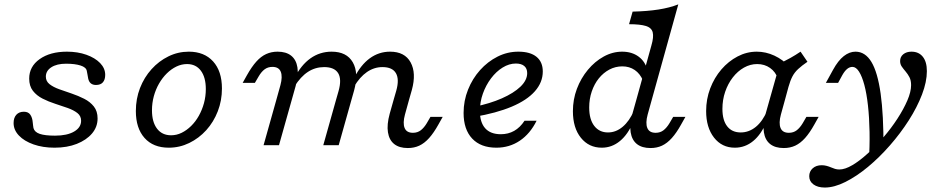

<svg xmlns="http://www.w3.org/2000/svg" viewBox="-20 -661 4298 874"><path d="M228.2 11.3Q175 11.3 132.7 -3.6Q90.3 -18.5 66.1 -44Q41.9 -69.4 41.9 -100.8Q41.9 -125 54.4 -138.7Q66.9 -152.4 88.7 -152.4Q108.9 -152.4 118.1 -138.7Q127.4 -125 129 -104Q129.8 -97.6 130.6 -89.9Q131.5 -82.3 132.3 -78.2Q137.1 -59.7 160.9 -51.6Q184.7 -43.5 230.6 -43.5Q285.5 -43.5 317.3 -62.1Q349.2 -80.6 349.2 -111.3Q349.2 -133.1 332.3 -146.4Q315.3 -159.7 288.3 -169.4Q261.3 -179 231 -188.7Q200.8 -198.4 173.8 -212.1Q146.8 -225.8 129.8 -247.6Q112.9 -269.4 112.9 -303.2Q112.9 -358.1 160.5 -391.9Q208.1 -425.8 284.7 -425.8Q333.9 -425.8 373.4 -411.7Q412.9 -397.6 435.9 -373.8Q458.9 -350 458.9 -320.2Q458.9 -298.4 448.4 -286.3Q437.9 -274.2 416.9 -274.2Q402.4 -274.2 393.5 -281.5Q384.7 -288.7 381.5 -303.2Q379 -314.5 378.2 -321.8Q377.4 -329 375 -338.7Q371.8 -354.8 346.4 -362.9Q321 -371 280.6 -371Q238.7 -371 213.7 -354.8Q188.7 -338.7 188.7 -312.1Q188.7 -291.1 205.6 -277.8Q222.6 -264.5 249.6 -254.8Q276.6 -245.2 306.5 -235.1Q336.3 -225 363.3 -211.3Q390.3 -197.6 407.3 -176.2Q424.2 -154.8 424.2 -121.8Q424.2 -83.1 398.8 -53.2Q373.4 -23.4 329.4 -6Q285.5 11.3 228.2 11.3Z M748.4 11.3Q677.4 11.3 637.9 -33.1Q598.4 -77.4 598.4 -155.6Q598.4 -211.3 617.3 -260.1Q636.3 -308.9 669.8 -346Q703.2 -383.1 746.8 -404.4Q790.3 -425.8 839.5 -425.8Q909.7 -425.8 950 -381.5Q990.3 -337.1 990.3 -258.1Q990.3 -203.2 971.4 -154.4Q952.4 -105.6 919 -68.5Q885.5 -31.5 841.5 -10.1Q797.6 11.3 748.4 11.3ZM758.9 -45.2Q783.9 -45.2 806.9 -56.5Q829.8 -67.7 850 -87.5Q870.2 -107.3 885.1 -133.9Q900 -160.5 908.5 -191.5Q916.9 -222.6 916.9 -255.6Q916.9 -308.9 894.4 -339.1Q871.8 -369.4 831.5 -369.4Q806.5 -369.4 783.1 -358.1Q759.7 -346.8 739.5 -327Q719.4 -307.3 704 -280.6Q688.7 -254 680.2 -223Q671.8 -191.9 671.8 -158.9Q671.8 -105.6 694.8 -75.4Q717.7 -45.2 758.9 -45.2Z M1509.7 -206.5 1521 -246Q1536.3 -300 1519.4 -327.8Q1502.4 -355.6 1455.6 -355.6Q1415.3 -355.6 1381.9 -333.9Q1348.4 -312.1 1320.2 -266.9V-305.6Q1350.8 -365.3 1393.5 -395.6Q1436.3 -425.8 1489.5 -425.8Q1558.1 -425.8 1585.9 -377.4Q1613.7 -329 1591.9 -249.2L1579.8 -206.5ZM1771.8 -206.5 1783.9 -248.4Q1798.4 -300 1782.3 -327.8Q1766.1 -355.6 1721 -355.6Q1683.1 -355.6 1650.4 -333.1Q1617.7 -310.5 1591.9 -266.9V-305.6Q1621.8 -365.3 1663.3 -395.6Q1704.8 -425.8 1755.6 -425.8Q1822.6 -425.8 1849.2 -377Q1875.8 -328.2 1854.8 -251.6L1841.9 -206.5ZM1237.9 -206.5 1256.5 -273.4Q1266.9 -312.1 1258.1 -334.3Q1249.2 -356.5 1220.2 -356.5Q1199.2 -356.5 1184.3 -345.2Q1169.4 -333.9 1157.3 -312.9L1140.3 -283.9H1084.7L1104 -318.5Q1125.8 -357.3 1146.8 -380.6Q1167.7 -404 1191.5 -414.9Q1215.3 -425.8 1243.5 -425.8Q1282.3 -425.8 1305.2 -407.7Q1328.2 -389.5 1333.9 -354.4Q1339.5 -319.4 1325.8 -269.4L1308.1 -206.5ZM1179.8 0 1237.9 -206.5H1308.1L1250 0ZM1451.6 0 1509.7 -206.5H1579.8L1521.8 0ZM1823.4 -139.5Q1812.9 -100.8 1821.8 -78.6Q1830.6 -56.5 1859.7 -56.5Q1880.6 -56.5 1895.6 -68.1Q1910.5 -79.8 1922.6 -100L1939.5 -129H1995.2L1975.8 -94.4Q1954.8 -56.5 1933.5 -32.7Q1912.1 -8.9 1888.7 2Q1865.3 12.9 1836.3 12.9Q1797.6 12.9 1774.6 -5.2Q1751.6 -23.4 1746 -58.5Q1740.3 -93.5 1754 -143.5L1771.8 -206.5H1841.9Z M2239.5 11.3Q2168.5 11.3 2129.4 -30.2Q2090.3 -71.8 2090.3 -146.8Q2090.3 -202.4 2110.5 -252.8Q2130.6 -303.2 2165.3 -341.9Q2200 -380.6 2244.8 -403.2Q2289.5 -425.8 2339.5 -425.8Q2393.5 -425.8 2422.2 -402.4Q2450.8 -379 2450.8 -335.5Q2450.8 -286.3 2414.9 -245.6Q2379 -204.8 2309.3 -175.4Q2239.5 -146 2138.7 -129L2139.5 -175Q2210.5 -189.5 2264.5 -213.3Q2318.5 -237.1 2349.2 -266.5Q2379.8 -296 2379.8 -328.2Q2379.8 -349.2 2366.5 -360.5Q2353.2 -371.8 2328.2 -371.8Q2297.6 -371.8 2268.1 -353.6Q2238.7 -335.5 2215.3 -304.4Q2191.9 -273.4 2178.2 -235.1Q2164.5 -196.8 2164.5 -155.6Q2164.5 -104 2188.7 -77Q2212.9 -50 2259.7 -50Q2293.5 -50 2320.6 -65.3Q2347.6 -80.6 2367.7 -111.3H2422.6Q2393.5 -52.4 2346.4 -20.6Q2299.2 11.3 2239.5 11.3Z M2719.4 11.3Q2660.5 11.3 2624.2 -33.9Q2587.9 -79 2587.9 -154.8Q2587.9 -208.1 2606 -256.5Q2624.2 -304.8 2656 -343.1Q2687.9 -381.5 2728.2 -403.6Q2768.5 -425.8 2812.1 -425.8Q2856.5 -425.8 2887.1 -403.2Q2917.7 -380.6 2927.4 -340.3L2906.5 -295.2Q2893.5 -325.8 2869.4 -342.3Q2845.2 -358.9 2812.9 -358.9Q2781.5 -358.9 2754 -344.4Q2726.6 -329.8 2706 -304.4Q2685.5 -279 2673.8 -244.8Q2662.1 -210.5 2662.1 -171.8Q2662.1 -117.7 2685.1 -87.9Q2708.1 -58.1 2747.6 -58.1Q2783.9 -58.1 2814.5 -83.9Q2845.2 -109.7 2865.3 -156.5L2862.1 -105.6Q2838.7 -49.2 2802 -19Q2765.3 11.3 2719.4 11.3ZM2876.6 -206.5 2945.2 -454Q2956.5 -492.7 2951.2 -513.7Q2946 -534.7 2920.2 -542.7Q2894.4 -550.8 2843.5 -550.8L2859.7 -608.1Q2926.6 -609.7 2977.8 -617.7Q3029 -625.8 3067.7 -641.1L2946.8 -206.5ZM2928.2 -139.5Q2917.7 -100.8 2926.6 -78.6Q2935.5 -56.5 2964.5 -56.5Q2985.5 -56.5 3000.4 -68.1Q3015.3 -79.8 3027.4 -100L3044.4 -129H3100L3080.6 -94.4Q3059.7 -56.5 3038.3 -32.7Q3016.9 -8.9 2993.5 2Q2970.2 12.9 2941.1 12.9Q2902.4 12.9 2879.4 -5.2Q2856.5 -23.4 2850.8 -58.5Q2845.2 -93.5 2858.9 -143.5L2876.6 -206.5H2946.8Z M3325 11.3Q3266.1 11.3 3230.2 -34.7Q3194.4 -80.6 3194.4 -155.6Q3194.4 -209.7 3212.9 -258.5Q3231.5 -307.3 3263.7 -344.8Q3296 -382.3 3337.5 -404Q3379 -425.8 3425 -425.8Q3466.1 -425.8 3505.2 -407.7Q3544.4 -389.5 3574.2 -356.5L3521 -303.2Q3510.5 -333.9 3485.5 -351.6Q3460.5 -369.4 3426.6 -369.4Q3395.2 -369.4 3366.5 -353.2Q3337.9 -337.1 3315.7 -308.5Q3293.5 -279.8 3281 -243.1Q3268.5 -206.5 3268.5 -165.3Q3268.5 -113.7 3290.3 -85.9Q3312.1 -58.1 3351.6 -58.1Q3389.5 -58.1 3420.6 -83.5Q3451.6 -108.9 3471.8 -156.5L3468.5 -105.6Q3445.2 -49.2 3408.5 -19Q3371.8 11.3 3325 11.3ZM3483.1 -206.5 3529.8 -371.8Q3555.6 -384.7 3578.6 -397.6Q3601.6 -410.5 3624.2 -425.8L3655.6 -379.8Q3629.8 -362.1 3613.3 -346.8Q3596.8 -331.5 3587.1 -312.9Q3577.4 -294.4 3569.4 -266.1L3553.2 -206.5ZM3534.7 -139.5Q3524.2 -100.8 3533.1 -78.6Q3541.9 -56.5 3571 -56.5Q3591.9 -56.5 3606.9 -68.1Q3621.8 -79.8 3633.9 -100L3650.8 -129H3706.5L3687.1 -94.4Q3666.1 -56.5 3644.8 -32.7Q3623.4 -8.9 3600 2Q3576.6 12.9 3547.6 12.9Q3508.9 12.9 3485.9 -5.2Q3462.9 -23.4 3457.3 -58.5Q3451.6 -93.5 3465.3 -143.5L3483.1 -206.5H3553.2Z M3734.7 192.7Q3702.4 192.7 3683.1 178.6Q3663.7 164.5 3663.7 141.1Q3663.7 119.4 3679.4 105.2Q3695.2 91.1 3720.2 91.1Q3732.3 91.1 3742.7 94Q3753.2 96.8 3762.5 100.8Q3771.8 104.8 3781 107.7Q3790.3 110.5 3800.8 110.5Q3826.6 110.5 3860.1 90.7Q3893.5 71 3930.2 37.5Q3966.9 4 4002 -36.7Q4037.1 -77.4 4065.3 -121Q4093.5 -164.5 4110.5 -204Q4127.4 -243.5 4127.4 -273.4Q4127.4 -295.2 4119.8 -309.7Q4112.1 -324.2 4102.4 -335.5Q4092.7 -346.8 4085.1 -357.7Q4077.4 -368.5 4077.4 -383.1Q4077.4 -402.4 4091.9 -414.1Q4106.5 -425.8 4129 -425.8Q4162.1 -425.8 4180.6 -402.8Q4199.2 -379.8 4199.2 -337.1Q4199.2 -288.7 4177 -230.6Q4154.8 -172.6 4116.9 -113.3Q4079 -54 4031 0.8Q3983.1 55.6 3931 98.8Q3879 141.9 3828.2 167.3Q3777.4 192.7 3734.7 192.7ZM3934.7 79.8Q3939.5 5.6 3938.3 -60.5Q3937.1 -126.6 3931 -181Q3925 -235.5 3914.5 -274.6Q3904 -313.7 3890.3 -335.1Q3876.6 -356.5 3860.5 -356.5Q3847.6 -356.5 3836.3 -347.2Q3825 -337.9 3814.5 -319.4L3795.2 -283.9H3739.5L3771.8 -342.7Q3795.2 -385.5 3821 -405.6Q3846.8 -425.8 3874.2 -425.8Q3918.5 -425.8 3946.8 -379Q3975 -332.3 3988.7 -235.1Q4002.4 -137.9 4001.6 13.7Q3986.3 30.6 3974.2 43.1Q3962.1 55.6 3952.4 64.5Q3942.7 73.4 3934.7 79.8Z"/></svg>

Font: Playfair 5pt SemiExpanded Light
Style: Italic
Weight: 300
Width: 6
Italic angle: -15.6°
Designer: Claus Eggers Sørensen
Foundry: Claus Eggers Sørensen
Version: Version 2.203